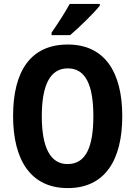

<svg xmlns="http://www.w3.org/2000/svg" viewBox="-20 -953 693 983"><path d="M491 -924V-933H337C313 -889 278 -835 244 -786V-773H339C387 -814 461 -886 491 -924ZM606 -358C606 -583 517 -725 327 -725C140 -725 47 -593 47 -359C47 -134 137 10 327 10C517 10 606 -133 606 -358ZM194 -358C194 -518 237 -603 327 -603C417 -603 458 -520 458 -358C458 -196 417 -113 326 -113C237 -113 194 -199 194 -358Z"/></svg>

Font: Noto Sans Lao Looped Condensed
Style: Bold
Weight: 700
Width: 3
Designer: Mark Frömberg, Ben Mitchell
Foundry: The Fontpad Ltd
Version: Version 1.002